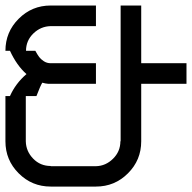

<svg xmlns="http://www.w3.org/2000/svg" viewBox="-20 -687 707 707"><path d="M333.3 -75Q369.2 -75.8 396.2 -102.5Q423.3 -129.2 423.3 -166.7H424.2V-666.7H500V-454.2H666.7V-378.3H500V-166.7Q500 -97.5 451.2 -48.8Q402.5 0 333.3 0H166.7Q97.5 0 48.8 -48.8Q0 -97.5 0 -166.7V-333.3H16.7Q37.5 -380 77.5 -414.2Q41.7 -445.8 16.7 -500H0Q0 -569.2 48.8 -617.9Q97.5 -666.7 166.7 -666.7H333.3V-590.8H166.7Q130 -590 102.9 -563.8Q75.8 -537.5 75.8 -500H110Q118.3 -485 124.2 -477.1Q130 -469.2 141.2 -461.7Q152.5 -454.2 166.7 -454.2H333.3V-378.3H158.3Q146.7 -379.2 135.8 -382.5Q129.2 -372.5 114.2 -333.3H75V-166.7Q75.8 -130 102.1 -102.9Q128.3 -75.8 166.7 -75.8V-75Z"/></svg>

Font: 0xA000-Squareish-Mono
Style: Squareish-Mono
Weight: 400
Version: Version 0.1